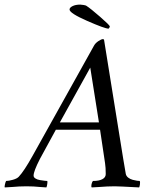

<svg xmlns="http://www.w3.org/2000/svg" viewBox="-75 -819 667 842"><path d="M400.9 -693.4Q384.8 -693.4 307.4 -727.3Q230 -761.2 230 -777.3Q230 -785.6 243.2 -792.2Q256.3 -798.8 276.9 -798.8Q282.2 -798.8 291.7 -797.1Q301.3 -795.4 303.2 -793.9Q322.3 -781.7 364.5 -744.9Q406.7 -708 406.7 -703.1Q406.7 -701.2 404.3 -697.3Q401.9 -693.4 400.9 -693.4ZM333 -25.4Q359.4 -25.4 374 -33.2Q388.7 -41 388.7 -55.7Q388.7 -85 385.7 -103.5L363.8 -250H169.9Q120.6 -160.6 100.1 -122.1Q72.3 -67.9 72.3 -48.8Q72.3 -41.5 80.3 -36.4Q88.4 -31.2 100.1 -29.3Q111.8 -27.3 119.9 -26.4Q127.9 -25.4 132.3 -25.4Q133.8 -23.4 132.3 -12.5Q130.9 -1.5 128.4 2.9Q115.2 2.4 100.3 1Q85.4 -0.5 72.3 -1.2Q59.1 -2 41.5 -2Q22.9 -2 9 -1.2Q-4.9 -0.5 -21.7 1Q-38.6 2.4 -54.2 2.9Q-55.7 1 -53.5 -9.5Q-51.3 -20 -48.3 -25.4Q-37.1 -25.4 -18.8 -30.5Q-0.5 -35.6 7.3 -43.9Q30.8 -68.8 67.9 -135.7L337.4 -619.1Q343.3 -629.9 356.4 -638.7Q369.6 -647.5 376.5 -647.5Q379.9 -647.5 381.3 -644.5L465.3 -123Q475.1 -63.5 476.6 -56.6Q478.5 -46.9 487.3 -40Q496.1 -33.2 507.3 -30.3Q518.6 -27.3 526.1 -26.4Q533.7 -25.4 538.1 -25.4Q540 -19.5 538.6 -9.8Q537.1 0 535.2 2.9Q444.8 -2 428.2 -2Q409.7 -2 394.5 -1.2Q379.4 -0.5 360.8 1Q342.3 2.4 327.1 2.9Q324.2 -1 326.4 -11.2Q328.6 -21.5 333 -25.4ZM187.5 -282.2H358.9L320.8 -522.5Z"/></svg>

Font: Amiri
Style: Slanted
Weight: 400
Italic angle: 9°
Designer: Khaled Hosny
Version: Version 000.107